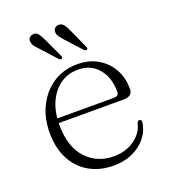

<svg xmlns="http://www.w3.org/2000/svg" viewBox="-126 -757 755 859"><g transform="rotate(-20 251.0 -327.5)"><path d="M454 -287Q454 -270 443 -261.2Q432 -252.5 410.5 -252.5H79.5V-274.5H373Q396.5 -274.5 396.5 -294.5Q396.5 -363 360.5 -405.5Q324.5 -448 264 -448Q215.5 -448 179 -422Q142.5 -396 122.2 -350Q102 -304 102 -244Q102 -140.5 153 -84.5Q204 -28.5 284 -28.5Q341.5 -28.5 382.8 -58Q424 -87.5 433.5 -131Q436 -137 438.8 -139.5Q441.5 -142 445.5 -142Q451 -142 453.2 -138.2Q455.5 -134.5 455 -129.5Q450.5 -90 425.5 -58.2Q400.5 -26.5 360.2 -8Q320 10.5 270.5 10.5Q203.5 10.5 153.5 -18.5Q103.5 -47.5 76.2 -100.5Q49 -153.5 49 -225Q49 -294.5 76.5 -350.2Q104 -406 153.8 -439Q203.5 -472 270.5 -472Q323.5 -472 365 -448.5Q406.5 -425 430.2 -383.5Q454 -342 454 -287ZM173.5 -622 214.5 -533.5Q217 -529 217.2 -525.2Q217.5 -521.5 214.5 -519Q211.5 -516.5 207.8 -517.8Q204 -519 200.5 -522L133 -596.5Q122.5 -607 115.2 -616.8Q108 -626.5 107 -638Q105 -649.5 112 -657Q119 -664.5 130.5 -665.5Q146 -666.5 155 -654.5Q164 -642.5 173.5 -622ZM294 -621.5 334 -533Q336.5 -528.5 336.8 -524.8Q337 -521 334 -518.5Q331 -516.5 327.2 -517.8Q323.5 -519 320 -521.5L252 -596.5Q242.5 -607.5 235 -617.2Q227.5 -627 226.5 -638.5Q225.5 -650 232.2 -657.5Q239 -665 250.5 -666Q266 -666.5 275.5 -654.5Q285 -642.5 294 -621.5Z"/></g></svg>

Font: Fraunces ExtraLight
Style: Regular
Weight: 250
Version: Version 1.000;[b76b70a41]